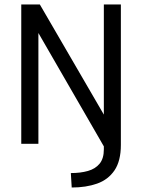

<svg xmlns="http://www.w3.org/2000/svg" viewBox="-20 -647 640 864"><path d="M302.7 196.8 298.8 131.8Q342.3 131.8 375.7 122.3Q409.2 112.8 428.2 89.6Q447.3 66.4 447.3 25.4V11.7L152.8 -498.5V0H75.7V-627H159.2L447.3 -131.3V-627H523.9V4.9Q523.9 77.1 495.4 119.4Q466.8 161.6 417 179.2Q367.2 196.8 302.7 196.8Z"/></svg>

Font: Anaheim Medium
Style: Regular
Weight: 500
Version: Version 2.001